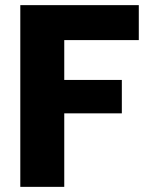

<svg xmlns="http://www.w3.org/2000/svg" viewBox="-20 -727 589 747"><path d="M230 0H59V-707H520V-571H230V-416H454V-286H230Z"/></svg>

Font: Ulagadi Sans
Style: Bold
Weight: 700
Designer: Ninad Kale (Devanagari), Jonny Pinhorn (Latin)
Foundry: Indian Type Foundry
Version: Version 3.01;March 29, 2020;FontCreator 12.0.0.2522 64-bit; 